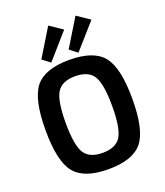

<svg xmlns="http://www.w3.org/2000/svg" viewBox="-169 -1058 1014 1183"><g transform="rotate(-20 337.5 -466.5)"><path d="M289 -946 373 -889 229 -725 178 -764ZM468 -946 552 -889 407 -725 357 -764ZM337 -703Q497 -703 559.5 -626Q622 -549 622 -345Q622 -141 559.5 -64Q497 13 337 13Q178 13 115.5 -64Q53 -141 53 -345Q53 -549 115.5 -626Q178 -703 337 -703ZM337 -596Q250 -596 217.5 -542.5Q185 -489 185 -345Q185 -201 217.5 -147.5Q250 -94 337 -94Q425 -94 457.5 -147.5Q490 -201 490 -345Q490 -489 457.5 -542.5Q425 -596 337 -596Z"/></g></svg>

Font: Exo 2 Semi Bold
Style: Regular
Weight: 600
Designer: Natanael Gama
Version: Version 1.001;PS 001.001;hotconv 1.0.88;makeotf.lib2.5.64775